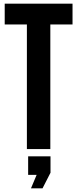

<svg xmlns="http://www.w3.org/2000/svg" viewBox="-20 -820 425 1056"><path d="M127.9 0H256.8V-685.5H378.9V-799.8H5.9V-685.5H127.9V0ZM150.4 215.8H213.9C235.4 172.9 250 144.5 257.8 129.9V40H134.8V141.6H181.6C166 178.7 155.3 203.1 150.4 215.8Z"/></svg>

Font: Yellow Ladder Regular
Style: Regular
Weight: 400
Designer: Zima Creative
Version: Version 2.002